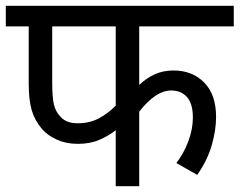

<svg xmlns="http://www.w3.org/2000/svg" viewBox="-20 -642 826 662"><path d="M460 -551V-349Q485 -373 514 -386Q543 -399 578 -399Q643 -399 684 -357.5Q725 -316 725 -239Q725 -193 710 -141Q695 -89 660 -39L588 -80Q613 -112 629 -154Q645 -196 645 -237Q645 -284 625 -307Q605 -330 570 -330Q517 -330 460 -257V0H379V-193Q355 -174 323 -160Q291 -146 248 -146Q208 -146 176 -160.5Q144 -175 125 -197Q100 -226 89.5 -261.5Q79 -297 79 -354V-551H0V-622H786V-551ZM160 -551V-360Q160 -305 166 -281Q172 -257 188 -240Q208 -217 248 -217Q289 -217 321 -234Q353 -251 379 -278V-551Z"/></svg>

Font: TSCustom
Style: Regular
Weight: 400
Designer: Monotype Design Team
Foundry: Monotype Imaging Inc.
Version: Version 2.004; ttfautohint (v1.8.3) -l 8 -r 50 -G 200 -x 14 